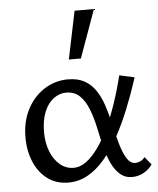

<svg xmlns="http://www.w3.org/2000/svg" viewBox="-52 -756 666 810"><g transform="rotate(-5 281.0 -351.0)"><path d="M206 9Q155 9 118 -18Q81 -45 61 -92Q41 -139 41 -196Q41 -265 68.5 -316.5Q96 -368 141.5 -396.5Q187 -425 240 -425Q282 -425 310 -409.5Q338 -394 356.5 -367Q375 -340 387 -305Q399 -270 408 -230Q420 -175 432 -134.5Q444 -94 458.5 -71.5Q473 -49 494 -49Q504 -49 515 -54Q526 -59 534 -70L561 -37Q549 -18 526 -4.5Q503 9 475 9Q445 9 424 -9.5Q403 -28 388.5 -59Q374 -90 364.5 -128Q355 -166 347 -205Q337 -253 322.5 -290Q308 -327 285.5 -348.5Q263 -370 228 -370Q200 -370 175 -351.5Q150 -333 135.5 -297.5Q121 -262 121 -211Q121 -166 135.5 -129.5Q150 -93 175.5 -72Q201 -51 233 -51Q260 -51 286 -70Q312 -89 336.5 -123Q361 -157 383 -203.5Q405 -250 424 -306Q443 -362 458 -423L522 -409Q500 -341 475 -279Q450 -217 421 -164Q392 -111 358.5 -72Q325 -33 287 -12Q249 9 206 9ZM252 -508 294 -711H376L303 -508Z"/></g></svg>

Font: Ysabeau Office Medium
Style: Regular
Weight: 500
Designer: Christian Thalmann (Catharsis Fonts)
Version: Version 2.001;gftools[0.9.30]; featfreeze: tnum,lnum,ss02